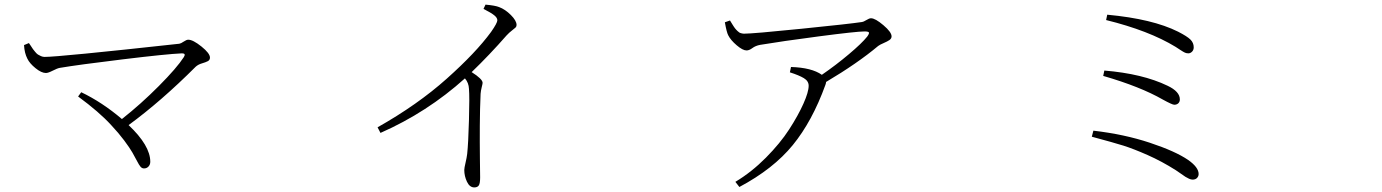

<svg xmlns="http://www.w3.org/2000/svg" viewBox="-20 -779 6040 839"><path d="M85 -582 106.4 -590.8Q108.4 -588.9 114.7 -578.6Q121.1 -568.4 124 -564.5Q127 -560.5 133.8 -552.2Q140.6 -543.9 146 -540.5Q151.4 -537.1 159.2 -533.7Q167 -530.3 174.8 -530.3Q238.3 -530.3 763.7 -587.9Q770.5 -588.9 782.7 -597.2Q794.9 -605.5 802.7 -605.5Q823.2 -605.5 860.4 -575.7Q897.5 -545.9 897.5 -527.3Q897.5 -516.6 888.2 -511.7Q878.9 -506.8 862.3 -502Q845.7 -497.1 835 -487.3Q684.6 -336.9 542 -232.4Q636.7 -142.6 636.7 -72.3Q636.7 -59.6 628.9 -51.3Q621.1 -43 609.4 -43Q600.6 -43 594.2 -50.3Q587.9 -57.6 579.1 -74.7Q570.3 -91.8 558.6 -112.3Q546.9 -132.8 522.5 -165.5Q498 -198.2 465.8 -232.4Q413.1 -290 321.3 -357.4L335 -376Q426.8 -332 512.7 -258.8Q595.7 -324.2 674.3 -403.3Q752.9 -482.4 783.2 -529.3Q793.9 -545.9 775.4 -545.9Q708 -543 515.1 -519.5Q322.3 -496.1 241.2 -482.4Q230.5 -480.5 210.4 -470.2Q190.4 -460 180.7 -460Q161.1 -460 135.3 -481Q109.4 -502 99.6 -522.5Q86.9 -546.9 85 -582Z M2092.8 -740.2 2101.6 -758.8Q2144.5 -754.9 2161.1 -748Q2187.5 -738.3 2212.4 -713.4Q2237.3 -688.5 2237.3 -669.9Q2237.3 -663.1 2232.9 -658.7Q2228.5 -654.3 2216.8 -645.5Q2205.1 -636.7 2193.4 -624Q2119.1 -539.1 2041 -463.9Q2088.9 -433.6 2088.9 -417Q2088.9 -413.1 2085 -397.9Q2081.1 -382.8 2080.1 -369.1Q2077.1 -302.7 2076.7 -230Q2076.2 -157.2 2077.1 -84.5Q2078.1 -11.7 2078.1 -3.9Q2078.1 22.5 2072.3 31.2Q2066.4 40 2052.7 40Q2032.2 40 2020.5 15.1Q2008.8 -9.8 2008.8 -36.1Q2008.8 -44.9 2014.2 -67.4Q2019.5 -89.8 2021.5 -106.4Q2026.4 -152.3 2029.3 -254.9Q2032.2 -357.4 2029.3 -390.6Q2028.3 -417 2011.7 -436.5Q1846.7 -288.1 1642.6 -198.2L1629.9 -222.7Q1804.7 -321.3 1932.1 -435.1Q2059.6 -548.8 2126 -639.6Q2153.3 -678.7 2153.3 -690.4Q2153.3 -701.2 2140.1 -711.9Q2127 -722.7 2092.8 -740.2Z M3436.5 -486.3Q3527.3 -483.4 3571.3 -452.1Q3633.8 -495.1 3689.9 -542.5Q3746.1 -589.8 3769.5 -619.1Q3779.3 -632.8 3776.9 -637.2Q3774.4 -641.6 3757.8 -641.6Q3722.7 -641.6 3558.6 -620.1Q3394.5 -598.6 3301.8 -583Q3281.2 -579.1 3267.6 -568.8Q3253.9 -558.6 3242.2 -558.6Q3225.6 -558.6 3199.2 -581.1Q3172.9 -603.5 3162.1 -625Q3155.3 -637.7 3147.5 -681.6L3169.9 -689.5Q3171.9 -686.5 3175.3 -680.7Q3178.7 -674.8 3180.7 -671.9Q3182.6 -668.9 3186 -663.6Q3189.5 -658.2 3191.4 -655.8Q3193.4 -653.3 3196.8 -649.4Q3200.2 -645.5 3202.6 -643.6Q3205.1 -641.6 3208.5 -638.7Q3211.9 -635.7 3215.3 -634.8Q3218.8 -633.8 3222.7 -632.8Q3226.6 -631.8 3230.5 -631.8Q3269.5 -631.8 3481.9 -653.3Q3694.3 -674.8 3745.1 -682.6Q3753.9 -683.6 3766.1 -691.4Q3778.3 -699.2 3786.1 -699.2Q3804.7 -699.2 3840.3 -668.9Q3876 -638.7 3876 -620.1Q3876 -610.4 3866.7 -604Q3857.4 -597.7 3841.3 -590.8Q3825.2 -584 3817.4 -578.1Q3726.6 -502 3589.8 -420.9Q3589.8 -416 3586.9 -408.2Q3529.3 -249 3444.3 -145Q3359.4 -41 3210.9 38.1L3193.4 15.6Q3263.7 -26.4 3326.7 -89.8Q3389.6 -153.3 3428.7 -213.9Q3467.8 -274.4 3490.7 -325.7Q3513.7 -377 3513.7 -404.3Q3513.7 -424.8 3492.7 -437.5Q3471.7 -450.2 3431.6 -462.9Z M5127.9 -640.6Q5168 -620.1 5182.1 -606Q5196.3 -591.8 5196.3 -572.3Q5196.3 -560.5 5189 -553.2Q5181.6 -545.9 5172.9 -545.9Q5165 -545.9 5158.2 -548.8Q5151.4 -551.8 5138.2 -560.5Q5125 -569.3 5117.2 -574.2Q5000 -645.5 4813.5 -691.4L4818.4 -714.8Q5016.6 -696.3 5127.9 -640.6ZM4800.8 -447.3 4805.7 -470.7Q4972.7 -457 5082 -404.3Q5135.7 -378.9 5135.7 -344.7Q5135.7 -334 5128.9 -327.6Q5122.1 -321.3 5111.3 -321.3Q5102.5 -321.3 5061.5 -343.8Q4962.9 -400.4 4800.8 -447.3ZM4751 -181.6 4757.8 -208Q4892.6 -192.4 5004.4 -155.3Q5116.2 -118.2 5171.9 -80.1Q5217.8 -47.9 5217.8 -18.6Q5217.8 -8.8 5210.9 -1.5Q5204.1 5.9 5191.4 5.9Q5184.6 5.9 5175.8 2Q5167 -2 5160.2 -6.3Q5153.3 -10.7 5139.6 -20.5Q5126 -30.3 5118.2 -35.2Q5056.6 -74.2 4994.6 -101.6Q4932.6 -128.9 4889.2 -142.6Q4845.7 -156.2 4751 -181.6Z"/></svg>

Font: Bpmf Zihi Serif Light
Style: Light
Weight: 300
Foundry: But Ko
Version: Version 1.320